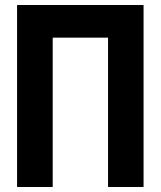

<svg xmlns="http://www.w3.org/2000/svg" viewBox="-20 -745 640 765"><path d="M48 -725H552V0H410.5V-595H190V0H48Z"/></svg>

Font: JuliaMono ExtraBold
Style: Regular
Weight: 800
Monospace: yes
Designer: cormullion
Foundry: corm
Version: Version 0.055; ttfautohint (v1.8.4)